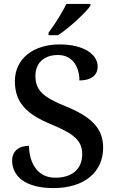

<svg xmlns="http://www.w3.org/2000/svg" viewBox="-20 -951 598 981"><path d="M228 -784V-771H276C333 -807 417 -886 442 -921V-931H319C298 -886 257 -822 228 -784ZM253 10C408 10 507 -69 507 -197C507 -298 443 -355 320 -406C197 -455 161 -491 161 -564C161 -630 206 -670 276 -670C357 -670 386 -600 386 -540C445 -540 479 -566 479 -611C479 -671 412 -724 284 -724C153 -724 56 -653 56 -536C56 -430 112 -369 241 -316C356 -268 400 -234 400 -163C400 -88 349 -43 263 -43C174 -43 130 -113 128 -206C78 -206 42 -180 42 -131C42 -53 106 10 253 10Z"/></svg>

Font: Noto Serif Oriya Medium
Style: Regular
Weight: 500
Designer: David Williams
Foundry: Google LLC, David Williams
Version: Version 1.051